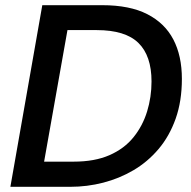

<svg xmlns="http://www.w3.org/2000/svg" viewBox="-20 -720 738 740"><path d="M143 -700H374Q480 -700 547.5 -665.5Q615 -631 648 -568Q681 -505 681 -416Q681 -330 657 -262.5Q633 -195 591 -145.5Q549 -96 494.5 -64Q440 -32 378 -16Q316 0 251 0H20ZM264 -97Q345 -97 402 -122Q459 -147 494.5 -191Q530 -235 547 -290.5Q564 -346 564 -406Q564 -505 513.5 -554.5Q463 -604 353 -604H240L150 -97Z"/></svg>

Font: Rethink Sans SemiBold
Style: Italic
Weight: 600
Italic angle: -10°
Designer: The Rethink Sans project authors (Hans Thiessen). DM Sans designed by Colophon Foundry.
Foundry: Rethink Communications LLC
Version: Version 1.001